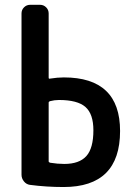

<svg xmlns="http://www.w3.org/2000/svg" viewBox="-20 -750 540 780"><path d="M177.7 -333V-94.7Q177.7 -90.8 183.6 -88.9Q213.9 -84 241.2 -84Q301.8 -84 330.6 -115.7Q359.4 -147.5 359.4 -220.7Q359.4 -287.1 327.1 -315.4Q294.9 -343.8 219.7 -343.8Q201.2 -343.8 182.6 -338.9Q177.7 -336.9 177.7 -333ZM101.6 1Q86.9 -1 77.1 -13.2Q67.4 -25.4 67.4 -40V-695.3Q67.4 -710 77.6 -720.2Q87.9 -730.5 102.5 -730.5H142.6Q157.2 -730.5 167.5 -720.2Q177.7 -710 177.7 -695.3V-434.6Q177.7 -428.7 183.6 -430.7Q213.9 -435.5 239.3 -435.5Q467.8 -435.5 467.8 -217.8Q467.8 9.8 238.3 9.8Q168 9.8 101.6 1Z"/></svg>

Font: Rounded-L Mgen+ 1m medium
Style: Regular
Weight: 500
Designer: [Source Han Sans]
Ryoko NISHIZUKA  (kana & ideographs); Paul D. Hunt (Latin, Greek & Cyrillic); Wenlong ZHANG  (bopomofo
Version: Version 1.059.20150602